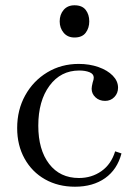

<svg xmlns="http://www.w3.org/2000/svg" viewBox="-20 -696 510 727"><path d="M264 11Q200 11 150.5 -17Q101 -45 73 -95.5Q45 -146 45 -211Q45 -280 75.5 -335Q106 -390 159 -422Q212 -454 278 -454Q319 -454 353 -442Q387 -430 407 -409.5Q427 -389 427 -364Q427 -343 413 -328.5Q399 -314 378 -314Q356 -314 341.5 -327.5Q327 -341 327 -360Q327 -365 328 -370Q329 -375 331 -384Q333 -390 334 -394Q335 -398 335 -402Q335 -416 319 -422.5Q303 -429 280 -429Q210 -429 167.5 -371.5Q125 -314 125 -220Q125 -129 166 -75.5Q207 -22 279 -22Q327 -22 364 -48Q401 -74 416 -123L440 -115Q424 -54 378 -21.5Q332 11 264 11ZM262 -554Q236 -554 221 -572Q206 -590 206 -615Q206 -641 221 -658.5Q236 -676 262 -676Q291 -676 304.5 -658.5Q318 -641 318 -615Q318 -590 304.5 -572Q291 -554 262 -554Z"/></svg>

Font: Baskervville SC
Style: Regular
Weight: 400
Designer: Alexis Faudot, Rémi Forte, Morgane Pierson, Rafael Ribas, Tanguy Vanlaeys, Rosalie Wagner, Thomas Huot-Marchand
Foundry: ANRT
Version: Version 1.100